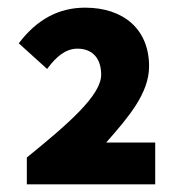

<svg xmlns="http://www.w3.org/2000/svg" viewBox="-20 -907 472 501"><path d="M50 -426H385V-535H257C316 -602 369 -664 369 -734C369 -831 302 -887 202 -887C133 -887 76 -856 29 -794L103 -727C127 -760 152 -780 182 -780C222 -780 244 -754 244 -712C244 -659 161 -586 50 -496Z"/></svg>

Font: Noto Sans JP Black
Style: Regular
Weight: 900
Designer: Ryoko NISHIZUKA 西塚涼子 (kana, bopomofo & ideographs); Paul D. Hunt (Latin, Greek & Cyrillic); Sandoll Communications 산돌커뮤니
Foundry: Adobe
Version: Version 2.002;hotconv 1.0.116;makeotfexe 2.5.65601